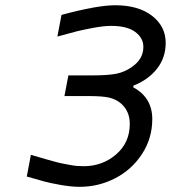

<svg xmlns="http://www.w3.org/2000/svg" viewBox="-20 -697 707 727"><path d="M484.4 -366.5Q556.6 -327.5 556.6 -246.1Q556.6 -173.2 517.6 -113.6Q478.5 -54 415.7 -21.8Q352.9 10.4 281.9 10.4Q250.7 10.4 211.6 3.6Q172.5 -3.3 150.4 -9.1Q128.3 -15 81.4 -28.6L97 -110.7Q102.2 -109.4 125.3 -102.5Q148.4 -95.7 156.6 -93.4Q164.7 -91.1 184.6 -85.6Q204.4 -80.1 215.5 -78.1Q226.6 -76.2 242.5 -72.9Q258.5 -69.7 271.5 -68.7Q284.5 -67.7 296.9 -67.7Q367.8 -67.7 419.6 -112.3Q471.4 -156.9 471.4 -227.9Q471.4 -266.3 450.2 -292.6Q429 -319 392.6 -327.5Q367.8 -333.3 313.8 -333.3H224L238.9 -411.5H329.4Q386.1 -411.5 417.3 -417.3Q457.7 -424.5 490.2 -451.8Q522.8 -479.2 522.8 -519.5Q522.8 -553.4 491.9 -576.2Q460.9 -599 401 -599Q373 -599 333 -591.5Q293 -584 271.2 -578.5Q249.3 -572.9 197.3 -558.6L212.9 -640.6Q348.3 -677.1 416 -677.1Q504.6 -677.1 556 -637Q607.4 -597 607.4 -534.5Q607.4 -478.5 574.2 -436.5Q541 -394.5 485.7 -373Z"/></svg>

Font: Monoid
Style: Italic
Weight: 400
Width: 4
Italic angle: -11°
Monospace: yes
Version: Version 0.61